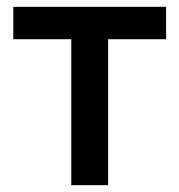

<svg xmlns="http://www.w3.org/2000/svg" viewBox="-20 -543 526 563"><path d="M467 -428V-523H19V-428H189V0H297V-428Z"/></svg>

Font: RT Raleway SemiBold
Style: Regular
Weight: 400
Designer: Matt McInerney, Pablo Impallari, Rodrigo Fuenzalida — Edited by Milan Moffatt in April 2016
Foundry: Matt McInerney, Pablo Impallari, Rodrigo Fuenzalida — Edited by Milan Moffatt in April 2016
Version: Version 3.001